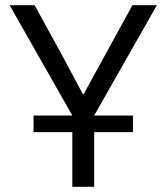

<svg xmlns="http://www.w3.org/2000/svg" viewBox="-20 -718 640 738"><path d="M109 -274V-210H258V0H342V-210H491V-274H342L583 -698H489L302 -357H298L213 -516L113 -698H17L258 -274Z"/></svg>

Font: IBM Mono
Style: Regular
Weight: 400
Monospace: yes
Designer: Mike Abbink, Paul van der Laan, Pieter van Rosmalen
Foundry: Bold Monday
Version: Version 2.3